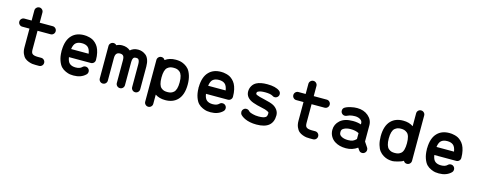

<svg xmlns="http://www.w3.org/2000/svg" viewBox="-33 -1393 5666 2274"><g transform="rotate(15 2800.0 -255.5)"><path d="M194 -607Q194 -628 209 -642.5Q224 -657 244 -657Q264 -657 278.5 -642.5Q293 -628 293 -607V-483H453Q473 -483 487.5 -468.5Q502 -454 502 -433.5Q502 -413 487.5 -398.5Q473 -384 453 -384H293V-154Q293 -118 306 -105Q323 -86 377 -86H416Q416 -86 417 -86Q438 -86 452.5 -71.5Q467 -57 467 -36.5Q467 -16 452.5 -1.5Q438 13 417 13Q416 13 416 13H377Q355 13 336 11Q317 9 289 -1Q261 -11 241.5 -28Q222 -45 208 -77.5Q194 -110 194 -154V-384H105Q85 -384 70.5 -398.5Q56 -413 56 -433.5Q56 -454 70.5 -468.5Q85 -483 105 -483H194Z M948 -278Q939 -335 912.5 -356.5Q886 -378 841 -378Q794 -378 767.5 -356.5Q741 -335 733 -278ZM733 -179Q741 -124 767.5 -102.5Q794 -81 840 -81Q892 -81 917 -107Q932 -122 953 -122Q974 -122 988.5 -107.5Q1003 -93 1003 -72Q1003 -51 988 -36Q933 18 840 18Q817 18 796 15Q775 12 743 -2Q711 -16 688 -39.5Q665 -63 648 -110Q631 -157 630 -220Q629 -224 629 -228.5Q629 -233 630 -237Q632 -361 693 -422Q747 -477 840 -477Q855 -477 869.5 -475.5Q884 -474 906 -468.5Q928 -463 946.5 -453.5Q965 -444 985 -425Q1005 -406 1019 -380.5Q1033 -355 1042 -316Q1051 -277 1051 -229Q1051 -208 1036.5 -193.5Q1022 -179 1001 -179Z M1151 -427Q1151 -448 1166 -462.5Q1181 -477 1201 -477Q1223 -477 1238 -460Q1271 -477 1307 -477Q1368 -477 1408 -442Q1446 -477 1504 -477Q1529 -477 1552.5 -469Q1576 -461 1598.5 -443.5Q1621 -426 1634 -391Q1647 -356 1647 -308V-30Q1647 -9 1632.5 5.5Q1618 20 1597.5 20Q1577 20 1562.5 5.5Q1548 -9 1548 -30V-308Q1548 -352 1533 -368Q1525 -377 1504 -377Q1483 -377 1474 -367Q1460 -351 1460 -308V-30Q1460 -9 1445.5 5.5Q1431 20 1410.5 20Q1390 20 1375 5.5Q1360 -9 1360 -30V-308Q1360 -348 1347 -362.5Q1334 -377 1307 -377Q1250 -377 1250 -308V-30Q1250 -9 1235.5 5.5Q1221 20 1200.5 20Q1180 20 1165.5 5.5Q1151 -9 1151 -30Z M2077 -229Q2077 -277 2067.5 -308Q2058 -339 2040.5 -353.5Q2023 -368 2006 -373Q1989 -378 1965 -378Q1941 -378 1924 -373Q1907 -368 1889.5 -353.5Q1872 -339 1863 -308Q1854 -277 1854 -229Q1854 -182 1863 -151Q1872 -120 1889.5 -105.5Q1907 -91 1924 -86Q1941 -81 1965 -81Q1989 -81 2006 -86Q2023 -91 2040.5 -105.5Q2058 -120 2067.5 -151Q2077 -182 2077 -229ZM1965 -477Q1992 -477 2017 -472.5Q2042 -468 2072.5 -452Q2103 -436 2124.5 -410.5Q2146 -385 2161 -338Q2176 -291 2176 -229Q2176 -100 2113 -37Q2058 18 1965 18Q1891 18 1841 -16V97Q1841 117 1826.5 131.5Q1812 146 1791.5 146Q1771 146 1756.5 131.5Q1742 117 1742 97V-414Q1742 -435 1756.5 -449.5Q1771 -464 1792 -464Q1821 -464 1835 -438Q1887 -477 1965 -477Z M2628 -278Q2619 -335 2592.5 -356.5Q2566 -378 2521 -378Q2474 -378 2447.5 -356.5Q2421 -335 2413 -278ZM2413 -179Q2421 -124 2447.5 -102.5Q2474 -81 2520 -81Q2572 -81 2597 -107Q2612 -122 2633 -122Q2654 -122 2668.5 -107.5Q2683 -93 2683 -72Q2683 -51 2668 -36Q2613 18 2520 18Q2497 18 2476 15Q2455 12 2423 -2Q2391 -16 2368 -39.5Q2345 -63 2328 -110Q2311 -157 2310 -220Q2309 -224 2309 -228.5Q2309 -233 2310 -237Q2312 -361 2373 -422Q2427 -477 2520 -477Q2535 -477 2549.5 -475.5Q2564 -474 2586 -468.5Q2608 -463 2626.5 -453.5Q2645 -444 2665 -425Q2685 -406 2699 -380.5Q2713 -355 2722 -316Q2731 -277 2731 -229Q2731 -208 2716.5 -193.5Q2702 -179 2681 -179Z M3086 -477Q3189 -477 3238 -440Q3258 -425 3258 -400Q3258 -380 3243.5 -365.5Q3229 -351 3208 -351Q3191 -351 3177 -362Q3148 -378 3086 -378Q3028 -378 3003 -364Q2993 -359 2990.5 -354.5Q2988 -350 2988 -336Q2988 -334 2988 -333Q2988 -328 3006 -320Q3026 -310 3101.5 -293.5Q3177 -277 3212 -259Q3243 -243 3264 -214Q3285 -185 3285 -148Q3285 -66 3235 -24Q3185 18 3083 18Q2998 18 2937 -11Q2904 -27 2885 -47Q2873 -62 2873 -81Q2873 -101 2887.5 -116Q2902 -131 2922 -131Q2946 -131 2961 -113Q2964 -109 2973 -103.5Q2982 -98 3013 -89.5Q3044 -81 3083 -81Q3149 -81 3171 -100Q3186 -112 3186 -148Q3186 -156 3183 -159.5Q3180 -163 3166 -170Q3144 -182 3088.5 -193Q3033 -204 2985 -221Q2937 -238 2912 -268Q2888 -297 2888 -336Q2888 -374 2906.5 -405Q2925 -436 2956 -452Q3003 -477 3086 -477Z M3554 -607Q3554 -628 3569 -642.5Q3584 -657 3604 -657Q3624 -657 3638.5 -642.5Q3653 -628 3653 -607V-483H3813Q3833 -483 3847.5 -468.5Q3862 -454 3862 -433.5Q3862 -413 3847.5 -398.5Q3833 -384 3813 -384H3653V-154Q3653 -118 3666 -105Q3683 -86 3737 -86H3776Q3776 -86 3777 -86Q3798 -86 3812.5 -71.5Q3827 -57 3827 -36.5Q3827 -16 3812.5 -1.5Q3798 13 3777 13Q3776 13 3776 13H3737Q3715 13 3696 11Q3677 9 3649 -1Q3621 -11 3601.5 -28Q3582 -45 3568 -77.5Q3554 -110 3554 -154V-384H3465Q3445 -384 3430.5 -398.5Q3416 -413 3416 -433.5Q3416 -454 3430.5 -468.5Q3445 -483 3465 -483H3554Z M4179 -85Q4216 -85 4237.5 -94.5Q4259 -104 4279 -125V-197Q4238 -219 4179 -219Q4128 -219 4096 -201Q4081 -193 4074.5 -183Q4068 -173 4068 -155Q4068 -135 4074.5 -124Q4081 -113 4096 -104Q4127 -85 4179 -85ZM3969 -155Q3969 -223 4022.5 -271Q4076 -319 4179 -319Q4234 -319 4279 -304V-319Q4279 -344 4257 -360Q4229 -380 4188 -380Q4153 -380 4123 -372L4093 -360Q4082 -354 4068 -354Q4047 -354 4032.5 -368.5Q4018 -383 4018 -403Q4018 -433 4044 -447Q4051 -451 4063.5 -456.5Q4076 -462 4113 -471Q4150 -480 4188 -480Q4270 -480 4324.5 -433.5Q4379 -387 4379 -319V-121L4420 -60Q4429 -47 4429 -31Q4429 -11 4414.5 4Q4400 19 4379 19Q4352 19 4338 -4L4320 -30Q4258 15 4179 15Q4098 15 4043 -20Q4010 -40 3989.5 -75.5Q3969 -111 3969 -155Z M4864 -229Q4864 -276 4855 -307.5Q4846 -339 4828.5 -353Q4811 -367 4794 -372.5Q4777 -378 4753 -378Q4729 -378 4712 -372.5Q4695 -367 4677.5 -353Q4660 -339 4650.5 -307.5Q4641 -276 4641 -229Q4641 -182 4650.5 -151Q4660 -120 4677.5 -105.5Q4695 -91 4712 -86Q4729 -81 4753 -81Q4777 -81 4794 -86Q4811 -91 4828.5 -105Q4846 -119 4855 -150.5Q4864 -182 4864 -229ZM4877 -599Q4877 -621 4891.5 -635Q4906 -649 4926 -649Q4947 -649 4961.5 -634.5Q4976 -620 4976 -600V-44Q4976 -24 4961.5 -9Q4947 6 4926 6Q4897 6 4883 -20Q4860 -4 4814 7.5Q4768 19 4753 19Q4752 19 4752 19Q4722 19 4694.5 12.5Q4667 6 4638.5 -11Q4610 -28 4589 -54.5Q4568 -81 4555 -126Q4542 -171 4542 -229Q4542 -358 4605 -422Q4660 -477 4753 -477Q4827 -477 4877 -442Z M5428 -278Q5419 -335 5392.5 -356.5Q5366 -378 5321 -378Q5274 -378 5247.5 -356.5Q5221 -335 5213 -278ZM5213 -179Q5221 -124 5247.5 -102.5Q5274 -81 5320 -81Q5372 -81 5397 -107Q5412 -122 5433 -122Q5454 -122 5468.5 -107.5Q5483 -93 5483 -72Q5483 -51 5468 -36Q5413 18 5320 18Q5297 18 5276 15Q5255 12 5223 -2Q5191 -16 5168 -39.5Q5145 -63 5128 -110Q5111 -157 5110 -220Q5109 -224 5109 -228.5Q5109 -233 5110 -237Q5112 -361 5173 -422Q5227 -477 5320 -477Q5335 -477 5349.5 -475.5Q5364 -474 5386 -468.5Q5408 -463 5426.5 -453.5Q5445 -444 5465 -425Q5485 -406 5499 -380.5Q5513 -355 5522 -316Q5531 -277 5531 -229Q5531 -208 5516.5 -193.5Q5502 -179 5481 -179Z"/></g></svg>

Font: Brass Mono
Style: Bold
Weight: 700
Monospace: yes
Version: Version 1.100; ttfautohint (v1.8.3) -l 8 -r 50 -G 200 -x 14 